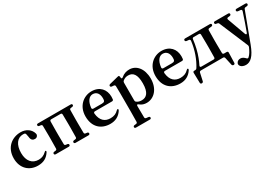

<svg xmlns="http://www.w3.org/2000/svg" viewBox="53 -1597 4189 2920"><g transform="rotate(-30 2147.5 -136.5)"><path d="M307 23C406 23 469 -13 518 -87C526 -99 527 -108 520 -114C513 -119 504 -115 493 -103C459 -69 414 -50 362 -50C249 -50 178 -131 178 -272C178 -418 245 -504 342 -504C350 -504 358 -504 365 -503C380 -501 387 -492 390 -478L400 -427C404 -371 433 -352 468 -352C492 -352 509 -361 520 -384C525 -396 526 -404 522 -416C500 -498 424 -551 328 -551C175 -551 40 -448 40 -257C40 -77 159 23 307 23Z M626 7H853C869 7 878 -1 878 -15C878 -29 869 -36 854 -38L830 -41C815 -43 807 -51 807 -66C806 -120 805 -187 805 -232V-296C805 -342 806 -410 807 -463C807 -479 816 -488 832 -488H994C1010 -488 1019 -479 1019 -463C1020 -410 1021 -342 1021 -296V-232C1021 -187 1020 -120 1019 -66C1019 -51 1011 -43 996 -41L972 -38C957 -36 948 -28 948 -15C948 -1 957 7 973 7H1200C1216 7 1225 -1 1225 -15C1225 -29 1216 -36 1201 -38L1177 -41C1162 -43 1154 -51 1154 -66C1153 -120 1152 -187 1152 -232V-296C1152 -342 1153 -409 1154 -463C1154 -478 1162 -486 1177 -488L1201 -491C1216 -493 1225 -501 1225 -514C1225 -527 1216 -535 1200 -535H626C610 -535 601 -527 601 -514C601 -501 610 -493 625 -491L649 -488C664 -486 672 -478 672 -463C673 -409 674 -342 674 -296V-232C674 -187 673 -120 672 -66C672 -51 664 -43 649 -41L625 -38C610 -36 601 -28 601 -15C601 -1 610 7 626 7Z M1579 23C1668 23 1737 -13 1785 -86C1794 -100 1795 -109 1787 -115C1780 -120 1771 -116 1761 -105C1728 -70 1684 -50 1623 -50C1526 -50 1457 -105 1444 -234C1442 -251 1452 -261 1468 -261H1767C1782 -261 1792 -268 1794 -282C1796 -296 1797 -311 1797 -328C1797 -455 1716 -551 1572 -551C1433 -551 1304 -446 1304 -264C1304 -75 1420 23 1579 23ZM1444 -335C1456 -447 1506 -504 1567 -504C1635 -504 1673 -453 1673 -370C1673 -325 1663 -308 1619 -308H1468C1452 -308 1442 -318 1444 -335Z M1861 245C1861 259 1870 266 1886 266H2128C2144 266 2153 258 2153 245C2153 232 2145 224 2129 222L2093 218C2078 216 2069 208 2069 192C2068 131 2067 68 2067 18V-8C2067 -29 2079 -34 2096 -20C2134 12 2174 23 2217 23C2347 23 2453 -89 2453 -268C2453 -445 2357 -551 2237 -551C2190 -551 2140 -539 2093 -498C2077 -484 2064 -488 2062 -510L2061 -521C2060 -533 2057 -540 2053 -544C2049 -547 2040 -546 2028 -543L1877 -505C1863 -501 1855 -493 1855 -481C1855 -469 1864 -460 1879 -459L1912 -456C1927 -455 1935 -446 1936 -431C1937 -393 1938 -353 1938 -301V19C1938 70 1937 133 1936 193C1936 209 1927 218 1912 219L1885 222C1869 224 1861 232 1861 245ZM2068 -106V-415C2068 -427 2071 -437 2081 -446C2113 -473 2144 -481 2176 -481C2263 -481 2312 -419 2312 -267C2312 -106 2254 -49 2171 -49C2136 -49 2107 -56 2082 -76C2071 -84 2068 -93 2068 -106Z M2808 23C2897 23 2966 -13 3014 -86C3023 -100 3024 -109 3016 -115C3009 -120 3000 -116 2990 -105C2957 -70 2913 -50 2852 -50C2755 -50 2686 -105 2673 -234C2671 -251 2681 -261 2697 -261H2996C3011 -261 3021 -268 3023 -282C3025 -296 3026 -311 3026 -328C3026 -455 2945 -551 2801 -551C2662 -551 2533 -446 2533 -264C2533 -75 2649 23 2808 23ZM2673 -335C2685 -447 2735 -504 2796 -504C2864 -504 2902 -453 2902 -370C2902 -325 2892 -308 2848 -308H2697C2681 -308 2671 -318 2673 -335Z M3174 7H3563C3578 7 3588 15 3591 29L3620 162C3623 176 3633 184 3648 184C3663 184 3672 175 3672 159L3677 -15C3678 -32 3669 -40 3653 -40H3609C3593 -40 3584 -49 3584 -65C3583 -119 3582 -186 3582 -232V-296C3582 -341 3583 -408 3584 -461C3584 -477 3593 -486 3608 -487L3645 -491C3661 -493 3669 -501 3669 -514C3669 -527 3660 -535 3644 -535H3211C3195 -535 3186 -527 3186 -514C3186 -501 3194 -492 3209 -490L3248 -486C3264 -484 3272 -474 3270 -458C3251 -302 3199 -164 3131 -56C3124 -45 3115 -40 3102 -40H3085C3069 -40 3061 -32 3061 -15L3065 159C3065 175 3074 184 3089 184C3104 184 3114 176 3117 162L3146 29C3149 15 3159 7 3174 7ZM3192 -70C3209 -102 3224 -138 3238 -174C3271 -260 3295 -361 3307 -464C3309 -480 3319 -488 3334 -488H3424C3440 -488 3449 -479 3449 -463C3450 -410 3451 -342 3451 -296V-232C3451 -186 3450 -119 3449 -65C3449 -49 3440 -40 3424 -40H3210C3191 -40 3183 -52 3192 -70Z M3812 278C3893 278 3961 217 4025 47L4217 -466C4222 -480 4230 -486 4244 -487L4270 -490C4285 -492 4293 -501 4293 -514C4293 -527 4284 -535 4268 -535H4114C4098 -535 4089 -527 4089 -514C4089 -501 4097 -493 4113 -491L4156 -487C4173 -485 4180 -473 4175 -457L4118 -287L4065 -140C4057 -118 4041 -118 4033 -140L3918 -457C3912 -473 3919 -485 3936 -487L3966 -490C3981 -492 3990 -501 3990 -514C3990 -527 3981 -535 3965 -535H3733C3717 -535 3708 -527 3708 -514C3708 -501 3717 -493 3732 -491L3746 -489C3759 -487 3769 -482 3774 -469L3985 31C3990 42 3990 53 3985 65C3960 122 3936 165 3902 196C3891 207 3879 206 3870 197C3843 168 3817 149 3784 149C3754 149 3726 161 3713 192C3709 203 3709 211 3712 222C3724 259 3767 278 3812 278Z"/></g></svg>

Font: 寒蝉锦书宋Pro Soft
Style: Regular
Weight: 700
Designer: 寒蝉锦书宋{Warren} 思源宋体{Ryoko NISHIZUKA 西塚涼子 (kana & ideographs); Frank Grießhammer (Latin, Greek & Cyrillic); Wenlong ZHANG 
Foundry: Adobe & ChillType
Version: Version 2.000;Glyphs 3.1.1 (3135)